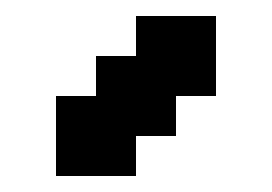

<svg xmlns="http://www.w3.org/2000/svg" viewBox="-20 -720 340 240"><path d="M50 -500H150V-550H200V-600H250V-700H150V-650H100V-600H50Z"/></svg>

Font: Matrix Sans Video
Style: Regular
Weight: 400
Designer: Brad Neil
Version: Version 1.100